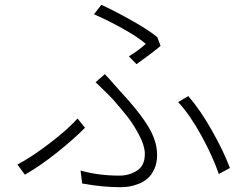

<svg xmlns="http://www.w3.org/2000/svg" viewBox="-20 -777 1040 811"><path d="M556.6 -505.9 524.4 -539.1Q566.4 -564.5 595.7 -591.8Q564.5 -619.1 501 -654.8Q437.5 -690.4 377 -716.8L408.2 -756.8Q468.8 -728.5 538.1 -689.5Q607.4 -650.4 644.5 -620.1L658.2 -583Q622.1 -552.7 556.6 -505.9ZM327.1 -2 320.3 -56.6Q395.5 -35.2 484.4 -35.2Q525.4 -35.2 558.6 -56.2Q591.8 -77.1 591.8 -127Q591.8 -160.2 568.4 -205.1Q544.9 -250 520.5 -281.2Q496.1 -312.5 457 -357.4Q445.3 -370.1 418 -396.5Q390.6 -422.9 383.8 -429.7L422.9 -463.9Q434.6 -452.1 490.2 -388.7Q564.5 -309.6 604 -246.1Q643.6 -182.6 643.6 -122.1Q643.6 -88.9 632.3 -64Q621.1 -39.1 605 -24.4Q588.9 -9.8 566.9 -1Q544.9 7.8 526.4 10.7Q507.8 13.7 489.3 13.7Q411.1 13.7 327.1 -2ZM951.2 -67.4 904.3 -42Q878.9 -116.2 830.1 -205.1Q781.2 -293.9 732.4 -345.7L775.4 -371.1Q826.2 -312.5 875.5 -225.1Q924.8 -137.7 951.2 -67.4ZM307.6 -276.4 338.9 -237.3Q291 -188.5 219.7 -131.8Q148.4 -75.2 85 -39.1L53.7 -82Q113.3 -113.3 189.9 -171.9Q266.6 -230.5 307.6 -276.4Z"/></svg>

Font: Gen Shin Gothic Monospace Light
Style: Regular
Weight: 300
Designer: [Source Han Sans]
Ryoko NISHIZUKA  (kana & ideographs); Paul D. Hunt (Latin, Greek & Cyrillic); Wenlong ZHANG  (bopomofo
Version: Version 1.002.20150607